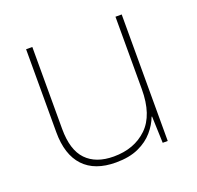

<svg xmlns="http://www.w3.org/2000/svg" viewBox="-100 -635 774 753"><g transform="rotate(-20 286.5 -259.0)"><path d="M481 -528V0H460L456 -111H454Q443 -81 419 -53Q395 -25 356.5 -7.5Q318 10 262 10Q174 10 128 -39Q82 -88 82 -182V-528H108V-186Q108 -98 148 -56.5Q188 -15 262 -15Q348 -15 401.5 -66.5Q455 -118 455 -226V-528Z"/></g></svg>

Font: Noto Sans Khmer UI Thin
Style: Regular
Weight: 100
Designer: Danh Hong and the Monotype Design Team
Foundry: Monotype Imaging Inc.
Version: Version 2.002; ttfautohint (v1.8.4.7-5d5b)